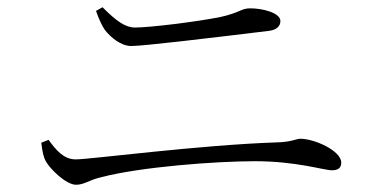

<svg xmlns="http://www.w3.org/2000/svg" viewBox="-20 -623 1040 530"><path d="M724 -538C744 -541 754 -551 754 -565C754 -588 704 -600 671 -600C645 -600 643 -588 588 -576C524 -563 393 -547 353 -547C326 -547 302 -564 263 -603L245 -593C254 -568 260 -555 269 -541C285 -520 314 -496 342 -496C376 -496 551 -517 724 -538ZM94 -229C97 -204 100 -189 107 -177C118 -157 162 -113 190 -113C213 -113 225 -126 260 -134C367 -162 574 -178 684 -178C798 -178 874 -153 896 -153C913 -153 922 -159 922 -174C922 -207 848 -240 809 -240C798 -240 785 -231 745 -230C532 -223 228 -183 189 -183C155 -183 134 -210 114 -237Z"/></svg>

Font: Noto Serif CJK HK Light
Style: Regular
Weight: 300
Designer: Ryoko NISHIZUKA 西塚涼子 (kana & ideographs); Frank Grießhammer (Latin, Greek & Cyrillic); Wenlong ZHANG 张文龙 (bopomofo); San
Foundry: Adobe
Version: Version 2.001;hotconv 1.1.0;makeotfexe 2.6.0